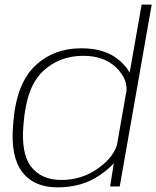

<svg xmlns="http://www.w3.org/2000/svg" viewBox="-20 -805 675 829"><path d="M455.5 0H497L635 -785H591.5L473 -111ZM229 4Q334.5 4 412.2 -49.5Q490 -103 499 -152L488 -192Q477 -131.5 406 -79.8Q335 -28 245 -28Q159 -28 114.5 -85Q70 -142 81.5 -268.5Q93.5 -429.5 164.8 -496.8Q236 -564 339.5 -564Q429.5 -564 482.2 -512.8Q535 -461.5 525 -401L548.5 -440.5Q557.5 -489.5 497 -543Q436.5 -596.5 331.5 -596.5Q208.5 -596.5 128.2 -517.5Q48 -438.5 36.5 -264.5Q25 -130 75.5 -63Q126 4 229 4Z"/></svg>

Font: Anybody SemiExpanded ExtraLight
Style: Italic
Weight: 250
Width: 6
Italic angle: -10°
Version: Version 1.113;gftools[0.9.25]